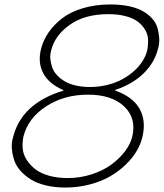

<svg xmlns="http://www.w3.org/2000/svg" viewBox="-20 -840 742 870"><path d="M579.1 -220.2Q599.1 -303.7 543 -357.4Q486.8 -411.1 378.9 -411.1Q270.5 -411.1 188.7 -357.9Q106.9 -304.7 85.9 -220.2Q80.6 -192.9 83 -166.3Q85.4 -139.6 101.1 -115.5Q116.7 -91.3 140.4 -73Q164.1 -54.7 201.9 -43.9Q239.7 -33.2 286.1 -33.2Q343.3 -33.2 395.3 -50Q447.3 -66.9 484.1 -94Q521 -121.1 545.9 -153.8Q570.8 -186.5 579.1 -220.2ZM471.2 -775.9Q364.3 -775.9 296.4 -727.8Q228.5 -679.7 211.9 -611.8Q206.1 -591.3 208.3 -571.3Q210.4 -551.3 217.3 -532.7Q224.1 -514.2 239.3 -498.3Q254.4 -482.4 274.7 -470.7Q294.9 -459 324 -452.4Q353 -445.8 387.2 -445.8Q428.7 -445.8 466.8 -455.3Q504.9 -464.8 534.4 -481Q564 -497.1 587.6 -518.3Q611.3 -539.6 626.2 -563.5Q641.1 -587.4 647 -611.8Q651.9 -637.2 650.9 -660.9Q649.9 -684.6 637.2 -705.6Q624.5 -726.6 604 -742.2Q583.5 -757.8 549.3 -766.8Q515.1 -775.9 471.2 -775.9ZM625 -217.8Q617.2 -185.5 598.1 -153.8Q579.1 -122.1 547.9 -92.3Q516.6 -62.5 477.3 -40Q438 -17.6 385.7 -3.9Q333.5 9.8 275.9 9.8Q228 9.8 188.2 0.2Q148.4 -9.3 121.3 -25.9Q94.2 -42.5 74 -64.7Q53.7 -86.9 45.2 -112.1Q36.6 -137.2 33.9 -164.3Q31.2 -191.4 39.1 -217.8Q77.6 -372.1 267.1 -429.2L268.1 -431.2Q201.2 -460 175.8 -508.5Q150.4 -557.1 166 -618.2Q175.8 -657.2 199.5 -692.1Q223.1 -727.1 260.7 -756.3Q298.3 -785.6 355 -802.7Q411.6 -819.8 480 -819.8Q526.9 -819.8 564.5 -811.8Q602.1 -803.7 626.7 -789.8Q651.4 -775.9 668.9 -756.6Q686.5 -737.3 693.1 -714.8Q699.7 -692.4 701.4 -667.7Q703.1 -643.1 695.8 -618.2Q680.2 -556.6 630.9 -507.8Q581.5 -459 501 -432.1V-430.2Q582 -401.4 612.5 -346.9Q643.1 -292.5 625 -217.8Z"/></svg>

Font: Sinkin Sans 200 X Light Italic
Style: Regular
Weight: 200
Italic angle: -112°
Designer: Keith Bates
Foundry: K-Type
Version: Sinkin Sans (version 1.0)  by Keith Bates   •   © 2014   www